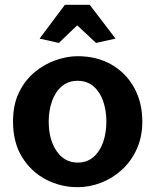

<svg xmlns="http://www.w3.org/2000/svg" viewBox="-20 -763 650 796"><path d="M302 13Q231.5 13 170.5 -18.8Q109.5 -50.5 71.8 -111.2Q34 -172 34 -259Q34 -329.5 59.2 -380.8Q84.5 -432 125 -465Q165.5 -498 212.2 -514Q259 -530 302 -530Q381.5 -530 441.8 -495.5Q502 -461 536 -399.8Q570 -338.5 570 -259Q570 -195.5 547 -145Q524 -94.5 485.5 -59.2Q447 -24 399.2 -5.5Q351.5 13 302 13ZM302 -89Q341 -89 367.5 -112Q394 -135 407.5 -173.5Q421 -212 421 -259Q421 -305.5 407.5 -344Q394 -382.5 367.5 -405.2Q341 -428 302 -428Q263 -428 236.2 -405.2Q209.5 -382.5 195.8 -344Q182 -305.5 182 -259Q182 -184 214.8 -136.5Q247.5 -89 302 -89ZM224 -585 144 -603 249 -743H352L459 -603L378 -585L300 -658Z"/></svg>

Font: Expletus Sans
Style: Bold
Weight: 700
Version: Version 7.500